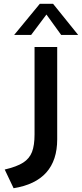

<svg xmlns="http://www.w3.org/2000/svg" viewBox="-20 -917 434 1017"><path d="M283 -668V-179Q283 43 52 80L5 -19Q69 -34 102.5 -55.5Q136 -77 149.5 -112Q163 -147 163 -205V-668ZM394 -732H304L226 -840L145 -732H55L191 -897H261Z"/></svg>

Font: Madhuban Medium
Style: Regular
Weight: 500
Designer: jaikishan Patel
Foundry: MagicType
Version: Version 1.000